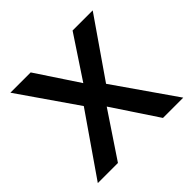

<svg xmlns="http://www.w3.org/2000/svg" viewBox="-139 -681 823 823"><g transform="rotate(-45 272.5 -269.5)"><path d="M205 -276 14 0H136L273 -205L409 0H532L340 -276L522 -539H400L273 -347L146 -539H23Z"/></g></svg>

Font: Noto Sans Lisu Medium
Style: Regular
Weight: 500
Designer: Monotype Design Team. David Williams.
Foundry: Monotype Imaging Inc.
Version: Version 2.102